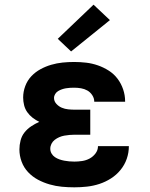

<svg xmlns="http://www.w3.org/2000/svg" viewBox="-20 -793 640 821"><path d="M298 8Q271 8 244.5 5.5Q218 3 192 -4.5Q166 -12 142.5 -24.5Q119 -37 100.5 -56.5Q82 -76 72.5 -101.5Q63 -127 63 -154Q63 -173 68 -192.5Q73 -212 85 -227Q97 -242 113.5 -253Q130 -264 148 -272Q133 -279 119.5 -289.5Q106 -300 96.5 -313.5Q87 -327 83 -343.5Q79 -360 79 -376Q79 -401 88 -425Q97 -449 114 -467Q131 -485 153 -497Q175 -509 199 -516Q223 -523 247.5 -525.5Q272 -528 297 -528Q323 -528 348.5 -525Q374 -522 398.5 -513.5Q423 -505 445 -491Q467 -477 482.5 -456.5Q498 -436 506.5 -411Q515 -386 515 -360Q515 -360 515 -359.5Q515 -359 515 -358H383Q383 -358 383 -358.5Q383 -359 383 -359Q383 -373 374.5 -386Q366 -399 353.5 -406Q341 -413 326.5 -415.5Q312 -418 297 -418Q288 -418 279.5 -417.5Q271 -417 262 -415.5Q253 -414 244.5 -411Q236 -408 228.5 -403.5Q221 -399 216 -391Q211 -383 211 -374Q211 -360 221 -349Q231 -338 244 -332.5Q257 -327 271.5 -325.5Q286 -324 300 -324H366V-217H300Q289 -217 277.5 -216Q266 -215 255 -213Q244 -211 233.5 -206.5Q223 -202 214 -195Q205 -188 200 -178Q195 -168 195 -157Q195 -146 200.5 -136.5Q206 -127 215 -121Q224 -115 234 -111.5Q244 -108 254.5 -106Q265 -104 276 -103Q287 -102 298 -102Q314 -102 331 -104.5Q348 -107 363 -115Q378 -123 388.5 -137Q399 -151 399 -168H531Q531 -168 531 -168Q531 -168 531 -168Q531 -140 522 -114Q513 -88 495.5 -66.5Q478 -45 454.5 -30Q431 -15 405 -6.5Q379 2 352 5Q325 8 298 8ZM284 -573 227 -627 380 -773 450 -707Z"/></svg>

Font: Iosevka SS04 XBd Ex
Style: Regular
Weight: 800
Width: 7
Monospace: yes
Designer: Belleve Invis
Foundry: Belleve Invis
Version: Version 19.0.0; ttfautohint (v1.8.4)